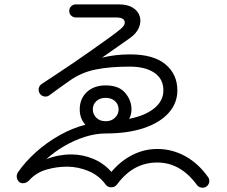

<svg xmlns="http://www.w3.org/2000/svg" viewBox="-20 -806 1040 879"><path d="M925 48Q915 55 902 53Q889 51 881 40Q806 -62 700 -62Q590 -62 517 37Q507 51 490 51.5Q473 52 463 38Q433 -3 385 -23Q337 -43 287 -43Q239 -43 192.5 -29.5Q146 -16 114 19Q105 29 92.5 32Q80 35 69 28Q59 20 57 7Q55 -6 62 -17Q95 -65 144.5 -109.5Q194 -154 253 -187Q312 -220 371 -235Q345 -263 345 -305Q345 -354 377.5 -384.5Q410 -415 464 -415Q524 -415 553 -381Q582 -347 582 -305Q582 -281 571 -262Q644 -276 686 -310Q728 -344 728 -392Q728 -445 686.5 -473Q645 -501 574 -501Q482 -501 416.5 -487.5Q351 -474 298 -436Q269 -416 246.5 -399.5Q224 -383 205 -369Q195 -362 182 -364.5Q169 -367 162 -378Q155 -389 157.5 -401.5Q160 -414 170 -421Q197 -439 236 -464.5Q275 -490 318 -519.5Q361 -549 403 -578.5Q445 -608 479 -632.5Q513 -657 532 -673Q556 -693 550 -709.5Q544 -726 514 -726H328Q315 -726 306 -734.5Q297 -743 297 -756Q297 -769 306 -777.5Q315 -786 328 -786H523Q564 -786 588.5 -770.5Q613 -755 620 -730.5Q627 -706 616 -679.5Q605 -653 574 -631Q554 -617 520.5 -593.5Q487 -570 447 -542Q507 -557 576 -557Q683 -557 737.5 -511.5Q792 -466 792 -392Q792 -334 752.5 -289.5Q713 -245 639.5 -220Q566 -195 464 -195Q418 -195 369 -179.5Q320 -164 274.5 -137.5Q229 -111 192 -77Q219 -88 248 -93.5Q277 -99 306 -99Q359 -99 407.5 -78.5Q456 -58 490 -19Q532 -69 586 -96.5Q640 -124 700 -124Q768 -124 828 -91Q888 -58 932 4Q940 14 938 27Q936 40 925 48ZM464 -251Q490 -251 506.5 -267Q523 -283 523 -305Q523 -328 506.5 -343Q490 -358 464 -358Q437 -358 421 -343Q405 -328 405 -305Q405 -283 421 -267Q437 -251 464 -251Z"/></svg>

Font: Zen Maru Gothic
Style: Regular
Weight: 400
Designer: Yoshimichi Ohira
Foundry: Positype
Version: Version 1.002